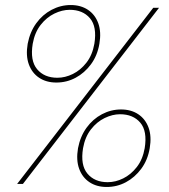

<svg xmlns="http://www.w3.org/2000/svg" viewBox="-20 -731 670 763"><path d="M48 0 589 -700H612L71 0ZM404 12Q364 12 335.5 -7Q307 -26 294.5 -60.5Q282 -95 290 -142Q299 -189 324 -223.5Q349 -258 385 -277Q421 -296 461 -296Q501 -296 529.5 -277Q558 -258 570.5 -223.5Q583 -189 575 -142Q567 -95 541.5 -60.5Q516 -26 480.5 -7Q445 12 404 12ZM204 -403Q164 -403 135.5 -422Q107 -441 94.5 -475.5Q82 -510 90 -557Q99 -604 124 -638.5Q149 -673 185 -692Q221 -711 261 -711Q301 -711 329.5 -692Q358 -673 370.5 -638.5Q383 -604 375 -557Q367 -510 341.5 -475.5Q316 -441 280.5 -422Q245 -403 204 -403ZM408 -7Q439 -7 469.5 -22Q500 -37 523.5 -67Q547 -97 555 -142Q566 -210 537.5 -243.5Q509 -277 457 -277Q427 -277 396 -262Q365 -247 341.5 -217Q318 -187 310 -142Q299 -75 327.5 -41Q356 -7 408 -7ZM208 -422Q239 -422 269.5 -437Q300 -452 323.5 -482Q347 -512 355 -557Q366 -625 337.5 -658.5Q309 -692 257 -692Q227 -692 196 -677Q165 -662 141.5 -632Q118 -602 110 -557Q99 -490 127.5 -456Q156 -422 208 -422Z"/></svg>

Font: DM Sans 16pt Thin
Style: Italic
Weight: 250
Italic angle: -10°
Version: Version 4.004;gftools[0.9.30]